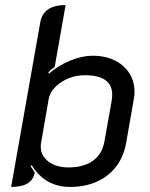

<svg xmlns="http://www.w3.org/2000/svg" viewBox="-20 -729 594 758"><path d="M139 -641Q151 -709 239 -709L196 -465Q179 -453 171 -443L173 -438Q209 -470 256.5 -489.5Q304 -509 345 -509Q420 -509 465.5 -469Q511 -429 511 -366Q511 -351 508 -336L478 -165Q464 -84 405 -37.5Q346 9 257 9Q158 9 105 -77L101 -73L117 -48Q108 9 24 9ZM392 -169 421 -332Q423 -348 423 -355Q423 -432 315 -432Q263 -432 221 -404Q179 -376 172 -337L142 -164Q141 -159 141 -149Q141 -114 171.5 -91Q202 -68 250 -68Q310 -68 346.5 -94Q383 -120 392 -169Z"/></svg>

Font: K2D
Style: Italic
Weight: 400
Italic angle: -10°
Designer: Katatrad Aksorn Co.,Ltd.
Foundry: Cadson Demak Co.,Ltd.
Version: Version 1.000; ttfautohint (v1.6)